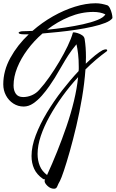

<svg xmlns="http://www.w3.org/2000/svg" viewBox="-36 -788 708 1175"><path d="M295 367Q273 367 255 350Q237 333 237 320Q237 318 237.5 316Q238 314 239 312Q239 310 240 310H239Q231 310 226 306Q189 280 173 245Q157 210 157 167Q157 108 183 39.5Q209 -29 251.5 -99.5Q294 -170 344.5 -235Q395 -300 445 -353Q446 -360 446 -366Q446 -372 446 -379Q446 -423 442 -457.5Q438 -492 432 -517Q402 -481 382 -450Q362 -419 343.5 -386.5Q325 -354 299 -311Q286 -290 265.5 -260.5Q245 -231 220 -202.5Q195 -174 167 -155Q139 -136 109 -136Q74 -136 45.5 -154.5Q17 -173 0.5 -204Q-16 -235 -16 -272Q-16 -355 27.5 -434Q71 -513 140 -578H110Q92 -578 85 -581Q78 -584 78 -587Q78 -591 86 -594Q94 -597 104 -597Q112 -597 127 -597.5Q142 -598 163 -599Q221 -650 288 -688Q355 -726 422.5 -747Q490 -768 549 -768Q569 -768 586.5 -764.5Q604 -761 620 -756Q629 -753 636.5 -738Q644 -723 648 -706.5Q652 -690 652 -681V-677Q641 -661 608.5 -648Q576 -635 529.5 -624.5Q483 -614 430 -606Q377 -598 323.5 -592.5Q270 -587 224 -583Q172 -538 132 -484Q92 -430 69.5 -374Q47 -318 47 -265Q47 -234 61 -214Q75 -194 106 -194Q133 -194 159.5 -205.5Q186 -217 205 -239Q235 -272 266.5 -317Q298 -362 327 -411Q356 -460 378 -506Q400 -552 410 -588Q410 -590 415 -590Q423 -590 438.5 -585.5Q454 -581 467 -572Q480 -563 482 -549Q486 -524 488 -496.5Q490 -469 490 -438Q490 -428 489.5 -418.5Q489 -409 489 -398Q552 -459 592 -481Q604 -486 611 -486Q620 -486 620 -480Q620 -477 617 -474Q585 -451 552 -423Q519 -395 487 -363Q481 -279 466 -190Q451 -101 431 -16.5Q411 68 391 138.5Q371 209 355 256.5Q339 304 331 319Q320 338 314.5 352.5Q309 367 295 367ZM252 -606Q305 -611 362.5 -619.5Q420 -628 472 -639.5Q524 -651 561 -666Q598 -681 609 -700Q578 -715 535 -715Q461 -715 388 -685Q315 -655 252 -606ZM252 283Q283 216 313.5 140Q344 64 371 -14.5Q398 -93 416.5 -170Q435 -247 442 -316Q391 -261 346.5 -199.5Q302 -138 267.5 -76Q233 -14 213.5 44.5Q194 103 194 154Q194 194 207.5 227Q221 260 252 283Z"/></svg>

Font: Comforter
Style: Regular
Weight: 400
Designer: Robert E. Leuschke
Foundry: Robert E. Leuschke
Version: Version 1.013; ttfautohint (v1.8.3)